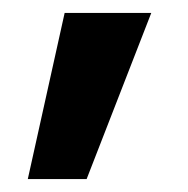

<svg xmlns="http://www.w3.org/2000/svg" viewBox="-20 -154 291 297"><path d="M23 123 80 -134H214L114 123Z"/></svg>

Font: DM Sans 16pt ExtraBold
Style: Regular
Weight: 800
Version: Version 4.004;gftools[0.9.30]